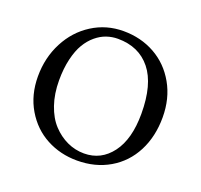

<svg xmlns="http://www.w3.org/2000/svg" viewBox="-118 -790 976 932"><g transform="rotate(20 370.5 -324.0)"><path d="M689 -329.1Q689 -230 649.2 -152.8Q609.4 -75.7 536.4 -33Q463.4 9.8 369.1 9.8Q282.7 9.8 210.9 -28.6Q139.2 -66.9 95.5 -140.6Q51.8 -214.4 51.8 -310.1Q51.8 -406.7 93.3 -486.6Q134.8 -566.4 207.3 -612.3Q279.8 -658.2 368.2 -658.2Q458 -658.2 530.8 -617.7Q603.5 -577.1 646.2 -501.7Q689 -426.3 689 -329.1ZM355 -613.8Q325.2 -613.8 297.1 -604.2Q269 -594.7 242.9 -573Q216.8 -551.3 197.5 -519Q178.2 -486.8 166.5 -437.5Q154.8 -388.2 154.8 -327.1Q154.8 -257.3 174.3 -200.7Q193.8 -144 227.1 -108.4Q260.3 -72.8 301.8 -53.5Q343.3 -34.2 389.2 -34.2Q477.1 -34.2 531.5 -106.7Q585.9 -179.2 585.9 -310.1Q585.9 -461.9 524.9 -537.8Q463.9 -613.8 355 -613.8Z"/></g></svg>

Font: Linux Biolinum
Style: Regular
Weight: 400
Designer: Philipp H. Poll
Foundry: Philipp H. Poll
Version: Version 0.6.4